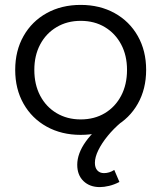

<svg xmlns="http://www.w3.org/2000/svg" viewBox="-20 -548 658 783"><path d="M309 -528Q387 -528 447.5 -494.5Q508 -461 542 -401Q576 -341 576 -263Q576 -185 542 -125Q508 -65 447.5 -31.5Q387 2 309 2Q231 2 170.5 -31.5Q110 -65 76 -125Q42 -185 42 -263Q42 -341 76 -401Q110 -461 170.5 -494.5Q231 -528 309 -528ZM309 -463Q254 -463 211 -437.5Q168 -412 144 -367Q120 -322 120 -263Q120 -203 144 -157.5Q168 -112 211 -86.5Q254 -61 309 -61Q365 -61 407.5 -86.5Q450 -112 474 -157.5Q498 -203 498 -263Q498 -322 474 -367Q450 -412 407.5 -437.5Q365 -463 309 -463ZM438 -74 475 -50Q443 -23 419 6.5Q395 36 381 64.5Q367 93 367 116Q367 136 377 147Q387 158 404 158Q426 158 446 145L467 194Q446 205 425 210Q404 215 387 215Q346 215 320.5 190.5Q295 166 295 124Q295 78 330 29Q365 -20 438 -74Z"/></svg>

Font: Alexandria Light
Style: Regular
Weight: 300
Designer: Mohamed Gaber
Foundry: Kief Type Foundry
Version: Version 5.100